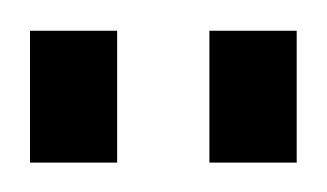

<svg xmlns="http://www.w3.org/2000/svg" viewBox="-20 -744 218 128"><path d="M0 -635.6V-723.5H58.1V-635.6ZM119.6 -635.6V-723.5H177.8V-635.6Z"/></svg>

Font: Archivo SemiBold ExtraCondensed
Style: Regular
Weight: 600
Width: 2
Version: Version 2.001